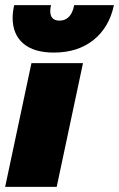

<svg xmlns="http://www.w3.org/2000/svg" viewBox="-30 -725 462 745"><path d="M19 -656Q19 -678 25 -705H168Q165 -693 165 -682Q165 -645 201 -645Q246 -645 258 -705H412Q394 -619 333 -570Q272 -521 179 -521Q101 -521 60 -556.5Q19 -592 19 -656ZM92 -480H292L190 0H-10Z"/></svg>

Font: Prompt ExtraBold
Style: Italic
Weight: 800
Italic angle: -12°
Designer: Katatrad Team
Foundry: CadsonDemak
Version: Version 1.001